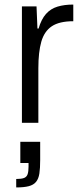

<svg xmlns="http://www.w3.org/2000/svg" viewBox="-20 -538 364 841"><path d="M76 0V-510H140L144 -413H149Q161 -454 181.5 -477Q202 -500 232 -509Q262 -518 301 -518V-445Q240 -445 207 -423Q174 -401 161 -355.5Q148 -310 148 -239V0ZM51 283V246Q74 246 85.5 241.5Q97 237 101 225Q105 213 105 192V176H69V83H156V163Q156 199 152.5 222Q149 245 138 258.5Q127 272 106 277.5Q85 283 51 283Z"/></svg>

Font: Saira SemiCondensed
Style: Regular
Weight: 400
Width: 4
Designer: Hector Gatti with collaboration of the Omnibus-Type team
Foundry: Omnibus-Type
Version: Version 1.101